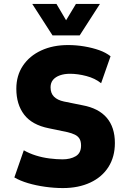

<svg xmlns="http://www.w3.org/2000/svg" viewBox="-20 -945 645 976"><path d="M300 11Q256 11 209.5 4.5Q163 -2 122.5 -14Q82 -26 53 -43L101 -181Q129 -165 162.5 -154.5Q196 -144 232 -139.5Q268 -135 298 -135Q338 -135 365 -151Q392 -167 392 -205Q392 -227 384 -240Q376 -253 360.5 -260.5Q345 -268 324 -273L228 -293Q143 -310 103 -362Q63 -414 63 -494Q63 -561 96.5 -611Q130 -661 189.5 -688.5Q249 -716 326 -716Q368 -716 409 -709Q450 -702 484 -690Q518 -678 542 -659L494 -522Q463 -547 419 -558.5Q375 -570 336 -570Q307 -570 284.5 -562Q262 -554 249.5 -539Q237 -524 237 -501Q237 -471 254.5 -453.5Q272 -436 305 -429L399 -410Q481 -395 522.5 -346.5Q564 -298 564 -218Q564 -148 531.5 -96.5Q499 -45 439 -17Q379 11 300 11ZM247 -765 144 -925H267L316 -842L366 -925H488L385 -765Z"/></svg>

Font: Nunito Sans 7pt Condensed Black
Style: Regular
Weight: 900
Width: 3
Designer: Vernon Adams
Foundry: Vernon Adams
Version: Version 3.101;gftools[0.9.27]